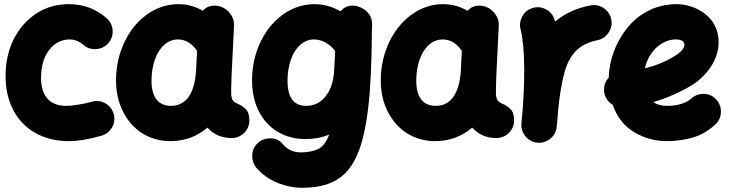

<svg xmlns="http://www.w3.org/2000/svg" viewBox="-20 -592 3450 909"><path d="M493.2 -388.2C508.3 -405.3 514.6 -425.8 513.2 -449.2C511.2 -472.2 501.5 -491.2 484.4 -506.3C434.1 -550.3 374.5 -572.3 305.7 -572.3C248.5 -572.3 197.3 -557.6 152.3 -528.3C106.9 -498.5 71.3 -458.5 45.4 -407.2C19.5 -356 6.3 -297.4 6.3 -232.4C6.3 -44.9 125 76.2 306.6 76.2C350.6 76.2 401.9 67.4 460.4 50.3C482.4 43.9 499.5 30.8 510.7 10.7C522 -9.8 524.4 -30.8 518.1 -52.7C511.7 -74.7 498.5 -91.8 478.5 -103C458 -114.3 436.5 -116.7 414.6 -110.4C395.5 -105 374.5 -100.1 351.6 -96.7C328.6 -92.8 308.6 -90.8 292.5 -90.8C216.3 -90.8 174.3 -137.7 174.3 -222.2C174.3 -277.8 187 -322.3 212.9 -355.5C238.8 -388.7 271 -405.3 310.5 -405.3C333.5 -405.3 355 -396.5 375 -379.4C392.1 -364.3 412.6 -357.9 436 -359.9C459 -361.3 478 -371.1 493.2 -388.2Z M1076.7 61.5C1099.6 61.5 1119.6 53.2 1136.2 37.1C1152.3 20.5 1160.6 1 1160.6 -22C1160.6 -46.4 1154.8 -64.5 1142.6 -76.2C1130.4 -87.9 1117.7 -96.2 1104.5 -101.1C1080.6 -110.4 1076.2 -125.5 1074.7 -143.6C1073.7 -160.6 1075.7 -215.3 1076.7 -241.7L1087.9 -470.2C1089.4 -492.2 1082 -512.7 1066.4 -531.7C1050.8 -550.3 1031.2 -561 1008.3 -564.5C981 -568.4 958 -560.5 939.9 -541C904.3 -562 865.7 -572.3 824.2 -572.3C659.7 -572.3 529.3 -408.2 529.3 -211.9C529.3 -155.8 540.5 -106 563 -62.5C607.4 24.9 688 76.2 787.1 76.2C853.5 76.2 912.1 54.7 962.4 12.2C991.2 44.9 1029.3 61.5 1076.7 61.5ZM789.6 -90.8C730.5 -90.8 697.3 -130.9 697.3 -209.5C697.3 -319.8 747.6 -405.3 822.3 -405.3C857.9 -405.3 888.2 -387.2 913.1 -351.1L908.7 -265.1V-263.7C902.3 -142.1 856.4 -90.8 789.6 -90.8Z M1646.5 -565.4C1630.9 -565.4 1617.2 -560.5 1605 -550.8C1600.1 -547.4 1595.7 -543 1591.8 -538.6C1553.2 -561 1511.7 -572.3 1468.3 -572.3C1305.7 -572.3 1173.3 -411.1 1173.3 -211.9C1173.3 -155.8 1184.1 -106.4 1205.6 -64.9C1248.5 19 1327.1 66.4 1426.3 66.4C1465.8 66.4 1502.9 59.6 1538.1 45.4C1525.9 79.6 1508.8 102.1 1486.8 113.3C1464.8 124 1437 129.4 1402.8 129.4C1373.5 129.4 1342.3 119.1 1316.9 88.4C1303.2 71.3 1284.2 63 1260.3 63C1236.3 62.5 1215.3 70.8 1198.2 87.4C1182.1 102.5 1174.3 122.1 1174.3 145.5C1173.8 168.5 1181.6 189 1196.8 206.1C1223.6 235.8 1256.3 258.3 1294.4 273.9C1332.5 289.1 1370.1 296.9 1407.7 296.9C1665.5 296.9 1737.3 139.2 1740.7 -448.7L1741.7 -470.2C1742.2 -476.1 1741.7 -481.9 1740.7 -488.3C1739.3 -517.6 1716.8 -544.9 1686 -557.1C1678.2 -560.5 1670.4 -563 1662.1 -564.5C1659.2 -564.9 1656.2 -564.9 1653.3 -565.4H1646.5ZM1428.7 -90.8C1370.6 -90.8 1341.3 -130.4 1341.3 -209.5C1341.3 -323.7 1394 -405.3 1466.3 -405.3C1503.9 -405.3 1541 -384.3 1566.9 -350.6L1562.5 -265.1C1560.1 -210.9 1546.9 -168.5 1522.9 -137.7C1499 -106.4 1467.3 -90.8 1428.7 -90.8Z M2330.1 61.5C2353 61.5 2373 53.2 2389.6 37.1C2405.8 20.5 2414.1 1 2414.1 -22C2414.1 -46.4 2408.2 -64.5 2396 -76.2C2383.8 -87.9 2371.1 -96.2 2357.9 -101.1C2334 -110.4 2329.6 -125.5 2328.1 -143.6C2327.1 -160.6 2329.1 -215.3 2330.1 -241.7L2341.3 -470.2C2342.8 -492.2 2335.4 -512.7 2319.8 -531.7C2304.2 -550.3 2284.7 -561 2261.7 -564.5C2234.4 -568.4 2211.4 -560.5 2193.4 -541C2157.7 -562 2119.1 -572.3 2077.6 -572.3C1913.1 -572.3 1782.7 -408.2 1782.7 -211.9C1782.7 -155.8 1793.9 -106 1816.4 -62.5C1860.8 24.9 1941.4 76.2 2040.5 76.2C2106.9 76.2 2165.5 54.7 2215.8 12.2C2244.6 44.9 2282.7 61.5 2330.1 61.5ZM2043 -90.8C1983.9 -90.8 1950.7 -130.9 1950.7 -209.5C1950.7 -319.8 2001 -405.3 2075.7 -405.3C2111.3 -405.3 2141.6 -387.2 2166.5 -351.1L2162.1 -265.1V-263.7C2155.8 -142.1 2109.9 -90.8 2043 -90.8Z M2523.9 83.5C2538.1 85 2551.8 83 2564.9 77.1C2565.4 76.7 2565.9 76.7 2566.4 76.7V76.2C2587.4 66.9 2602.5 51.3 2610.8 29.3C2610.8 28.8 2610.8 28.3 2611.3 27.8V27.3C2613.8 21 2615.2 14.6 2615.7 8.3C2618.2 -16.1 2620.6 -42.5 2622.6 -71.3C2628.9 -137.7 2638.2 -193.8 2649.9 -239.7C2673.3 -331.5 2718.3 -383.8 2807.6 -401.4C2830.1 -405.8 2847.7 -417.5 2860.8 -437C2874 -456.5 2878.4 -477.5 2874 -500C2869.6 -522.5 2857.9 -540 2838.4 -553.2C2818.8 -566.4 2797.9 -570.8 2775.4 -566.4C2704.6 -552.7 2650.4 -525.4 2607.9 -489.7C2607.4 -492.2 2606.4 -495.1 2605.5 -498C2599.1 -520 2585.9 -536.1 2565.4 -547.4C2544.9 -558.6 2523.9 -560.5 2502 -554.2C2480 -547.9 2463.9 -534.7 2452.6 -514.2C2441.4 -493.2 2439 -472.2 2445.3 -450.2C2449.7 -434.6 2453.6 -409.2 2457 -374C2460.4 -338.4 2461.9 -300.3 2461.9 -259.8C2461.9 -199.7 2459 -136.2 2455.1 -81.1C2453.1 -59.1 2451.2 -36.1 2449.2 -14.6C2449.2 -12.2 2449.2 -10.3 2448.7 -8.3C2447.3 5.9 2449.2 19.5 2455.1 32.7C2455.6 33.2 2455.6 33.7 2455.6 34.2H2456.1C2465.3 55.2 2481 70.3 2502.9 78.6C2503.4 78.6 2503.9 78.6 2504.4 79.1H2504.9C2511.2 81.5 2517.6 83 2523.9 83.5Z M3365.7 -2C3382.8 -17.1 3392.1 -36.6 3393.1 -60.1C3394 -83 3386.7 -103 3371.6 -120.1C3356.4 -137.2 3336.9 -146.5 3314 -147.5C3291 -148.4 3270.5 -141.1 3253.4 -126C3229.5 -104.5 3190.4 -90.8 3138.2 -90.8C3111.3 -90.8 3089.8 -96.7 3072.8 -108.9C3137.2 -127 3197.8 -154.3 3257.8 -189.9C3293.9 -211.9 3382.3 -284.7 3382.3 -393.1C3382.3 -515.6 3269 -572.3 3183.6 -572.3C3085.4 -572.3 3006.8 -528.8 2951.2 -461.4C2895.5 -394 2864.3 -308.1 2861.8 -224.1C2845.7 -206.5 2838.4 -185.5 2839.8 -161.6C2841.8 -132.8 2857.9 -109.4 2880.9 -95.7C2901.4 -37.6 2935.1 5.4 2982.4 33.7C3029.3 62 3081.1 76.2 3138.2 76.2C3175.3 76.2 3213.9 71.3 3253.9 61C3293.5 50.8 3331.1 29.8 3365.7 -2ZM3178.7 -405.3C3206.5 -405.3 3220.2 -396.5 3220.2 -378.9C3220.2 -372.6 3216.8 -365.2 3210.4 -356C3203.6 -346.7 3188.5 -335 3165.5 -321.3C3127.4 -298.3 3083.5 -280.8 3033.2 -268.6C3050.8 -350.6 3115.7 -405.3 3178.7 -405.3Z"/></svg>

Font: Mikhak Black
Style: Regular
Weight: 900
Designer: Amin Abedi
Version: Version 3.2